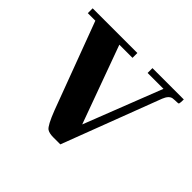

<svg xmlns="http://www.w3.org/2000/svg" viewBox="-111 -550 685 685"><g transform="rotate(45 232.0 -207.5)"><path d="M227.5 -395.5V-419.9H2V-395.5H40L163.1 -66.4Q184.6 -10.7 197.3 -2Q208 4.9 228.5 4.9H263.7L405.3 -367.2Q415 -391.6 430.7 -394.5Q436.5 -395.5 442.4 -395.5Q458 -395.5 460 -397.5Q461.9 -403.3 461.9 -419.9H303.7V-395.5H383.8L268.6 -100.6L161.1 -395.5Z"/></g></svg>

Font: Abhaya Libre ExtraBold
Style: Regular
Weight: 800
Designer: Pushpananda Ekanayake, Sol Matas, Pathum Egodawatta
Foundry: Mooniak
Version: Version 1.050 ; ttfautohint (v1.6)